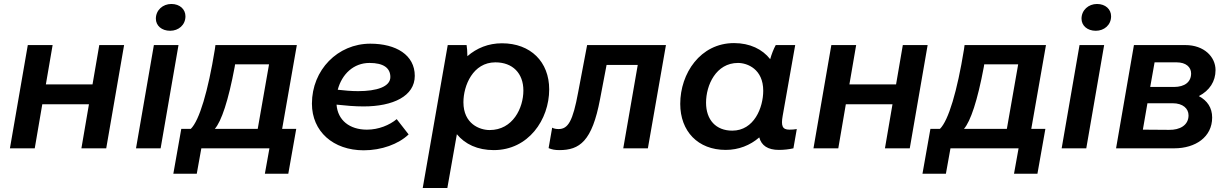

<svg xmlns="http://www.w3.org/2000/svg" viewBox="-20 -747 6177 967"><path d="M480 -520 446 -322H211L245 -520H120L30 0H155L193 -222H428L390 0H515L605 -520Z M665 0H789L879 -520H755ZM837 -592C879 -592 914 -621 914 -665C914 -700 886 -727 843 -727C800 -727 765 -696 765 -653C765 -618 794 -592 837 -592Z M853 128H971L994 0H1337L1314 128H1432L1472 -98H1401L1475 -520H1065L1062 -498C1028 -288 984 -140 941 -98H893ZM1062 -98C1095 -136 1130 -239 1162 -410L1164 -423H1335L1278 -98Z M1812 10C1901 10 1987 -21 2038 -70L1978 -147C1942 -117 1887 -94 1828 -94C1741 -94 1681 -141 1675 -220C1721 -215 1767 -211 1811 -211C1960 -211 2069 -263 2069 -365C2069 -470 1975 -527 1845 -527C1681 -527 1551 -395 1551 -225C1551 -85 1658 10 1812 10ZM1681 -295C1702 -374 1761 -430 1841 -430C1911 -430 1946 -405 1946 -359C1946 -310 1877 -288 1784 -288C1750 -288 1715 -291 1681 -295Z M2109 200H2233L2281 -71C2322 -21 2385 9 2467 9C2641 9 2746 -144 2746 -297C2746 -435 2653 -529 2508 -529C2440 -529 2381 -505 2334 -464C2334 -486 2332 -508 2330 -520H2235ZM2446 -92C2396 -92 2314 -123 2314 -232C2314 -316 2362 -433 2475 -433C2562 -433 2616 -378 2616 -291C2616 -203 2563 -92 2446 -92Z M2797 9C2899 9 2962 -35 3002 -247L3035 -420H3192L3119 0H3243L3334 -520H2937L2892 -283C2865 -136 2841 -97 2793 -97C2782 -97 2769 -99 2761 -104L2743 -1C2759 6 2776 9 2797 9Z M3903 8C3929 8 3954 5 3976 0L3993 -97C3981 -95 3969 -94 3956 -94C3920 -94 3913 -113 3922 -164L3985 -520H3887C3876 -500 3866 -474 3859 -449C3820 -499 3757 -530 3677 -530C3507 -530 3406 -377 3406 -224C3406 -86 3495 8 3635 8C3700 8 3758 -15 3804 -55C3815 -14 3847 8 3903 8ZM3697 -430C3744 -430 3824 -399 3824 -290C3824 -205 3778 -89 3668 -89C3586 -89 3536 -143 3536 -230C3536 -318 3586 -430 3697 -430Z M4527 -520 4493 -322H4258L4292 -520H4167L4077 0H4202L4240 -222H4475L4437 0H4562L4652 -520Z M4626 128H4744L4767 0H5110L5087 128H5205L5245 -98H5174L5248 -520H4838L4835 -498C4801 -288 4757 -140 4714 -98H4666ZM4835 -98C4868 -136 4903 -239 4935 -410L4937 -423H5108L5051 -98Z M5327 0H5451L5541 -520H5417ZM5499 -592C5541 -592 5576 -621 5576 -665C5576 -700 5548 -727 5505 -727C5462 -727 5427 -696 5427 -653C5427 -618 5456 -592 5499 -592Z M5601 0H5894C6001 0 6085 -57 6085 -155C6085 -204 6061 -240 6018 -263C6072 -291 6102 -337 6102 -394C6102 -461 6044 -520 5950 -520H5691ZM5736 -94 5759 -227H5886C5938 -227 5966 -200 5966 -166C5966 -116 5922 -92 5868 -93ZM5773 -309 5795 -433H5906C5953 -433 5979 -409 5979 -377C5979 -335 5948 -309 5892 -309Z"/></svg>

Font: Fixel Display 20240404 SemiBold
Style: Italic
Weight: 600
Italic angle: -10°
Designer: AlfaBravo + MacPaw
Foundry: Kyrylo Tkachov, Marchela Mozhyna, Serhii Makarenko, Maria Weinstein, Zakhar Kryvoshyya
Version: Version 1.211;Glyphs 3.2 (3225)